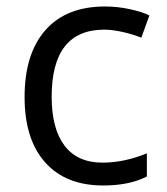

<svg xmlns="http://www.w3.org/2000/svg" viewBox="-20 -565 516 595"><path d="M299.8 9.8Q183.6 9.8 119.9 -61.8Q56.2 -133.3 56.2 -264.2Q56.2 -398.4 120.8 -471.7Q185.5 -544.9 305.2 -544.9Q343.8 -544.9 382.3 -536.6Q420.9 -528.3 442.9 -517.1L418 -448.2Q391.1 -459 359.4 -466.1Q327.6 -473.1 303.2 -473.1Q140.1 -473.1 140.1 -265.1Q140.1 -166.5 179.9 -113.8Q219.7 -61 297.9 -61Q364.7 -61 435.1 -89.8V-18.1Q381.3 9.8 299.8 9.8Z"/></svg>

Font: f02132580
Style: Regular
Weight: 400
Foundry: Ascender Corporation
Version: Version 1.10